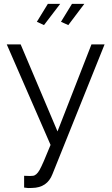

<svg xmlns="http://www.w3.org/2000/svg" viewBox="-20 -751 582 995"><path d="M208 -621 171 -638 228 -731H292ZM334 -621 296 -638 353 -731H417ZM105 160Q143 162 151 160Q169 158 185 130Q201 102 242 0L15 -521H87L278 -70L454 -521H522L252 151Q225 222 146 223Q126 225 105 221Z"/></svg>

Font: Raleway-v4020
Style: Regular
Weight: 400
Designer: Matt McInerney, Pablo Impallari, Rodrigo Fuenzalida
Foundry: Matt McInerney, Pablo Impallari, Rodrigo Fuenzalida
Version: Version 4.020;PS 004.020;hotconv 1.0.88;makeotf.lib2.5.64775